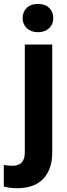

<svg xmlns="http://www.w3.org/2000/svg" viewBox="-66 -758 346 991"><path d="M0 0ZM203.6 -528.3V28.8Q203.6 116.2 157.2 164.8Q110.8 213.4 23.4 213.4Q-13.2 213.4 -46.4 205.1V93.3Q-21 97.7 -2 97.7Q62 97.7 62 29.8V-528.3ZM50.8 -665Q50.8 -696.8 72 -717.3Q93.3 -737.8 129.9 -737.8Q166.5 -737.8 187.7 -717.3Q209 -696.8 209 -665Q209 -632.8 187.3 -612.3Q165.5 -591.8 129.9 -591.8Q94.2 -591.8 72.5 -612.3Q50.8 -632.8 50.8 -665Z"/></svg>

Font: Roboto-o
Style: o-Bold
Weight: 700
Designer: Google
Version: Version 2.134; 2016; ttfautohint (v1.6)